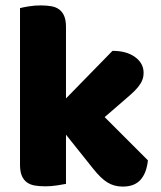

<svg xmlns="http://www.w3.org/2000/svg" viewBox="-20 -681 595 710"><path d="M527 -88Q522 -41 499.5 -16Q477 9 434 9Q402 9 377 -6.5Q352 -22 323 -59L224 -183V-1Q213 1 191.5 4.5Q170 8 148 8Q126 8 108.5 5Q91 2 79 -7Q67 -16 60.5 -31.5Q54 -47 54 -72V-651Q65 -654 86.5 -657.5Q108 -661 130 -661Q152 -661 169.5 -658Q187 -655 199 -646Q211 -637 217.5 -621.5Q224 -606 224 -581V-317L396 -493Q448 -493 479.5 -470Q511 -447 511 -412Q511 -397 506 -384.5Q501 -372 490.5 -359Q480 -346 463.5 -331.5Q447 -317 425 -298L367 -248Z"/></svg>

Font: Baloo Bhai
Style: Regular
Weight: 400
Designer: Supriya Tembe, Noopur Datye and Ek Type
Foundry: Ek Type
Version: Version 1.100;PS 1.000;hotconv 1.0.88;makeotf.lib2.5.647800;